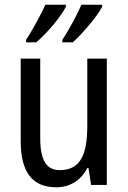

<svg xmlns="http://www.w3.org/2000/svg" viewBox="-20 -786 545 816"><path d="M414 -757V-766H326C312 -732 274 -660 245 -617V-606H289C329 -641 392 -715 414 -757ZM260 -757V-766H173C156 -729 121 -662 91 -617V-606H134C181 -646 238 -714 260 -757ZM434 -537H351V-253C351 -126 321 -63 233 -63C177 -63 151 -106 151 -199V-537H68V-186C68 -62 112 10 219 10C275 10 324 -18 351 -72H356L367 0H434Z"/></svg>

Font: Noto Sans Myanmar UI Condensed
Style: Regular
Weight: 400
Width: 3
Designer: Monotype Design Team
Foundry: Monotype Imaging Inc.
Version: Version 2.103